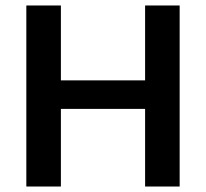

<svg xmlns="http://www.w3.org/2000/svg" viewBox="-20 -680 751 700"><path d="M509 0V-660H635V0ZM76 0V-660H202V0ZM148 -283V-387H560V-283Z"/></svg>

Font: Bricolage Grotesque 18pt SemiBold
Style: Regular
Weight: 600
Version: Version 1.001;gftools[0.9.33.dev8+g029e19f]